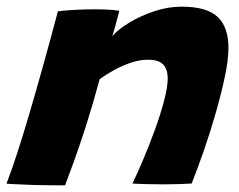

<svg xmlns="http://www.w3.org/2000/svg" viewBox="-32 -550 718 577"><path d="M163.5 7Q146 7 121.2 6.8Q96.5 6.5 71 6Q50.5 5 24 4Q-2.5 3 -12.5 2Q3.5 -39.5 21 -93.8Q38.5 -148 57.8 -213.5Q77 -279 98.2 -355Q119.5 -431 142 -516Q164.5 -519 194.2 -520.5Q224 -522 253 -522Q274 -522 293.2 -521Q312.5 -520 326.5 -517.5Q325.5 -513.5 322 -499.8Q318.5 -486 314 -469.8Q309.5 -453.5 305.5 -441.5Q321 -460 354.5 -480.8Q388 -501.5 430.2 -515.8Q472.5 -530 513.5 -530Q589.5 -530 622 -499.2Q654.5 -468.5 654.5 -406.5Q654.5 -371 644 -320.8Q633.5 -270.5 617.2 -213.5Q601 -156.5 581.8 -100.8Q562.5 -45 544 1.5Q532 2.5 508 3.2Q484 4 457.5 4Q428.5 4 403 3.2Q377.5 2.5 366 1.5Q379.5 -26 397.5 -68.5Q415.5 -111 432.8 -158Q450 -205 461 -246.8Q472 -288.5 472 -314.5Q472 -341 458.8 -355.8Q445.5 -370.5 412.5 -370.5Q388 -370.5 361.8 -361.8Q335.5 -353 311 -339.5Q286.5 -326 267.5 -312Q246.5 -234.5 226.8 -173Q207 -111.5 190.8 -66.5Q174.5 -21.5 163.5 7Z"/></svg>

Font: Grandstander Thin ExtraBold
Style: Italic
Weight: 800
Italic angle: -15°
Version: Version 1.200